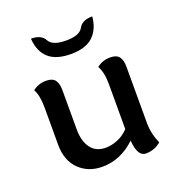

<svg xmlns="http://www.w3.org/2000/svg" viewBox="-118 -709 759 822"><g transform="rotate(-20 262.0 -298.0)"><path d="M408.2 17.1Q370.6 17.1 365.2 -57.1Q297.4 6.8 214.4 6.8Q150.4 6.8 108.9 -33.9Q67.4 -74.7 67.4 -147V-315.9Q67.4 -372.1 50.8 -400.9Q76.7 -421.9 112.3 -421.9Q140.6 -421.9 152.6 -406.5Q164.6 -391.1 164.6 -360.4V-182.1Q164.6 -127.9 187.7 -96.4Q210.9 -64.9 255.4 -64.9Q282.2 -64.9 310.3 -76.4Q338.4 -87.9 360.4 -111.3V-315.9Q360.4 -370.1 342.8 -400.9Q368.7 -421.9 404.3 -421.9Q432.6 -421.9 444.6 -406.5Q456.5 -391.1 456.5 -360.4V-100.6Q456.5 -56.6 477.5 -8.3Q447.8 17.1 408.2 17.1ZM252.9 -492.7Q185.5 -492.7 151.4 -523.4Q117.2 -554.2 113.3 -613.3Q160.2 -613.3 175.5 -583.7Q190.9 -554.2 252.9 -554.2Q314.5 -554.2 330.1 -583.7Q345.7 -613.3 392.6 -613.3Q387.7 -556.6 354 -524.7Q320.3 -492.7 252.9 -492.7Z"/></g></svg>

Font: Bainsley
Style: Regular
Weight: 400
Designer: Paul James MIller
Foundry: High-Logic / Made with FontCreator
Version: Version 1.411;March 28, 2021;FontCreator 13.0.0.2683 64-bit